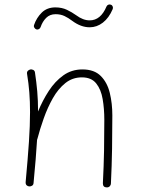

<svg xmlns="http://www.w3.org/2000/svg" viewBox="-20 -814 629 852"><path d="M93.8 -5.9Q103.5 -110.4 108.4 -184.3Q113.3 -258.3 113.3 -315.9Q113.3 -363.8 110.1 -404.3Q106.9 -444.8 100.1 -485.8Q98.6 -494.1 103 -499Q107.4 -503.9 113.3 -505.4Q120.1 -507.3 127.2 -503.9Q134.3 -500.5 135.3 -491.7Q141.6 -449.7 145.3 -408.4Q148.9 -367.2 148.9 -319.3Q168.9 -368.2 196.5 -410.6Q224.1 -453.1 261 -479.5Q297.9 -505.9 345.7 -505.9Q398.4 -505.9 427.2 -476.8Q456.1 -447.8 467.3 -401.4Q478.5 -355 478.5 -301.8Q478.5 -226.6 477.3 -153.8Q476.1 -81.1 472.2 0.5Q472.2 6.8 467.3 12.2Q462.4 17.6 454.1 17.6Q436.5 17.6 436.5 -0.5Q440.4 -77.6 441.7 -145Q442.9 -212.4 442.9 -282.2Q442.9 -331.5 435.5 -374.5Q428.2 -417.5 406.7 -444.1Q385.3 -470.7 343.3 -470.7Q301.8 -470.7 270 -445.3Q238.3 -419.9 214.8 -378.7Q191.4 -337.4 174.3 -289.3Q157.2 -241.2 145.5 -196.3Q145 -194.8 144.5 -193.8Q142.1 -153.3 138.2 -105.7Q134.3 -58.1 128.9 -2Q128.4 6.3 122.3 10Q116.2 13.7 109.4 13.2Q103 12.7 98.1 8.1Q93.3 3.4 93.8 -5.9ZM141.1 -683.6Q135.3 -686 132.1 -691.7Q128.9 -697.3 130.9 -702.6Q142.1 -735.4 165.5 -758.3Q189 -781.2 225.6 -781.2Q254.4 -781.2 276.9 -770.5Q299.3 -759.8 318.4 -746.1Q348.6 -723.6 377.9 -723.6Q426.8 -723.6 452.6 -785.2Q455.1 -791 460.9 -793.2Q466.8 -795.4 472.2 -793Q478 -791 480.2 -784.9Q482.4 -778.8 480 -773.4Q463.4 -734.4 436.5 -713.6Q409.7 -692.9 377.9 -692.9Q338.9 -692.9 300.3 -721.7Q283.7 -734.4 266.4 -742.7Q249 -751 226.6 -751Q201.2 -751 184.8 -734.6Q168.5 -718.3 160.2 -693.8Q158.2 -688 152.6 -684.8Q147 -681.6 141.1 -683.6Z"/></svg>

Font: Mikhak ExtraLight
Style: Regular
Weight: 200
Designer: Amin Abedi
Version: Version 3.3